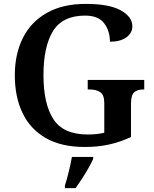

<svg xmlns="http://www.w3.org/2000/svg" viewBox="-20 -744 789 985"><path d="M415 10Q294 10 214.5 -36Q135 -82 95.5 -164.5Q56 -247 56 -358Q56 -466 97 -548.5Q138 -631 219.5 -677.5Q301 -724 420 -724Q540 -724 599.5 -691Q659 -658 659 -609Q659 -575 628.5 -552.5Q598 -530 544 -530Q544 -586 514 -625Q484 -664 417 -664Q301 -664 252 -584.5Q203 -505 203 -358Q203 -211 254 -132.5Q305 -54 430 -54Q478 -54 515 -63V-215Q515 -257 494.5 -271Q474 -285 440 -285H430V-334H720V-285H714Q685 -285 668.5 -270.5Q652 -256 652 -211V-41Q596 -15 539 -2.5Q482 10 415 10ZM313 208Q323 177 333 136Q343 95 349 61H458V71Q449 92 433.5 119Q418 146 400.5 173Q383 200 368 221H313Z"/></svg>

Font: Noto Serif Myanmar SemiBold
Style: Regular
Weight: 600
Designer: Ben Mitchell and the Monotype Design Team
Foundry: Monotype Imaging Inc.
Version: Version 2.106; ttfautohint (v1.8.4.7-5d5b)